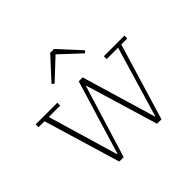

<svg xmlns="http://www.w3.org/2000/svg" viewBox="-177 -945 1142 1142"><g transform="rotate(-45 393.5 -374.0)"><path d="M71 -484H21V-508H203V-484H107L238 -40H241L383 -508H416L555 -40H558L690 -484H594V-508H767V-484H717L571 0H534L397 -456H393L253 0H216ZM257 -611 383 -748H415L541 -611L526 -600L399 -719L272 -600Z"/></g></svg>

Font: IBM Plex Serif ExtraLight
Style: Regular
Weight: 200
Designer: Mike Abbink, Paul van der Laan, Pieter van Rosmalen
Foundry: Bold Monday
Version: Version 2.5